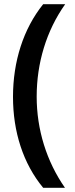

<svg xmlns="http://www.w3.org/2000/svg" viewBox="-20 -738 357 916"><path d="M42 -276C42 -110 90 42 186 158H290C202 32 155 -120 155 -277C155 -437 201 -591 291 -718H186C91 -600 42 -444 42 -276Z"/></svg>

Font: Noto Sans Myanmar SemiCondensed SemiBold
Style: Regular
Weight: 600
Width: 4
Designer: Monotype Design Team
Foundry: Monotype Imaging Inc.
Version: Version 2.107